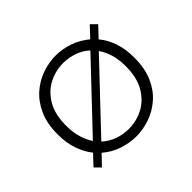

<svg xmlns="http://www.w3.org/2000/svg" viewBox="-119 -682 870 870"><g transform="rotate(-45 316.0 -247.0)"><path d="M316 12Q273 12 230 -2.5Q187 -17 152 -47L106 1L79 -26L125 -75Q100 -106 85 -149Q70 -192 70 -247Q70 -315 92 -364Q114 -413 150 -444.5Q186 -476 229.5 -491Q273 -506 316 -506Q359 -506 401.5 -491.5Q444 -477 479 -447L526 -497L553 -470L506 -420Q532 -389 547 -346Q562 -303 562 -247Q562 -179 540.5 -130Q519 -81 483 -49.5Q447 -18 403.5 -3Q360 12 316 12ZM316 -36Q365 -36 408.5 -58.5Q452 -81 479.5 -128Q507 -175 507 -247Q507 -290 497 -323.5Q487 -357 469 -382L187 -84Q213 -60 246.5 -48Q280 -36 316 -36ZM162 -113 444 -411Q418 -435 384.5 -446.5Q351 -458 316 -458Q267 -458 223.5 -435.5Q180 -413 152.5 -366.5Q125 -320 125 -247Q125 -205 135 -171.5Q145 -138 162 -113Z"/></g></svg>

Font: Atkinson Hyperlegible Mono ExtraLight
Style: Regular
Weight: 200
Monospace: yes
Designer: Elliott Scott, Megan Eiswerth, Linus Boman, Theodore Petrosky, Letters from Sweden
Foundry: Applied Design Works, Letters from Sweden
Version: Version 2.001